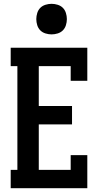

<svg xmlns="http://www.w3.org/2000/svg" viewBox="-20 -985 540 1005"><path d="M36 0V-96H71V-639H36V-735H437V-562H350V-639H183V-430H357V-334H183V-96H350V-173H437V0ZM250 -805Q234 -805 218 -810Q202 -815 191 -826Q180 -837 175 -853Q170 -869 170 -885Q170 -901 175 -917Q180 -933 191 -944Q202 -955 218 -960Q234 -965 250 -965Q266 -965 282 -960Q298 -955 309 -944Q320 -933 325 -917Q330 -901 330 -885Q330 -869 325 -853Q320 -837 309 -826Q298 -815 282 -810Q266 -805 250 -805Z"/></svg>

Font: Iosevka Curly Slab
Style: Bold
Weight: 700
Monospace: yes
Designer: Belleve Invis
Foundry: Belleve Invis
Version: Version 22.1.2; ttfautohint (v1.8.4)